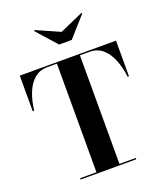

<svg xmlns="http://www.w3.org/2000/svg" viewBox="-174 -1103 1034 1216"><g transform="rotate(-20 343.0 -495.0)"><path d="M363 -920 520.5 -989.5 525.5 -985 405.5 -850H320.5L200.5 -985L205.5 -989.5ZM156 -9H266V-741H202.5Q149 -741 113 -709.8Q77 -678.5 56.5 -626Q36 -573.5 28.5 -510H19V-750H667.5V-510H658.5Q651 -573.5 630.2 -626Q609.5 -678.5 573.5 -709.8Q537.5 -741 484 -741H421V-9H531V0H156Z"/></g></svg>

Font: Bodoni* 24pt
Style: Bold
Weight: 700
Version: Version 2.3